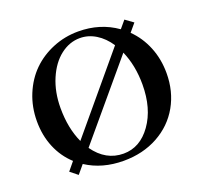

<svg xmlns="http://www.w3.org/2000/svg" viewBox="-120 -814 1019 965"><g transform="rotate(-20 389.5 -331.5)"><path d="M147 2.4 107.4 -29.3 144 -73.7Q94.7 -118.7 68.1 -182.4Q41.5 -246.1 41.5 -322.3Q41.5 -398.4 68.8 -464.8Q96.2 -531.2 143.1 -577.4Q189.9 -623.5 254.2 -649.9Q318.4 -676.3 390.6 -676.3Q507.3 -676.3 596.2 -613.3L629.4 -652.8L671.9 -622.1L636.2 -579.6Q684.1 -532.7 710.4 -468Q736.8 -403.3 736.8 -328.1Q736.8 -230.5 692.9 -152.8Q648.9 -75.2 568.4 -31Q487.8 13.2 384.8 13.2Q270 13.2 184.6 -42.5ZM175.8 -344.2Q175.8 -236.3 212.9 -155.3L541.5 -547.9Q511.7 -592.8 471.7 -617.4Q431.6 -642.1 386.7 -642.1Q331.1 -642.1 283 -605Q234.9 -567.9 205.3 -498.8Q175.8 -429.7 175.8 -344.2ZM396.5 -21Q484.9 -21 544.2 -104.2Q603.5 -187.5 603.5 -315.9Q603.5 -417 567.9 -498.5L239.7 -108.4Q301.8 -21 396.5 -21Z"/></g></svg>

Font: Elstob 10pt Medium
Style: Regular
Weight: 500
Designer: Peter S. Baker
Version: Version 1.015